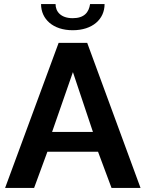

<svg xmlns="http://www.w3.org/2000/svg" viewBox="-20 -920 712 940"><path d="M336 -772C433 -772 492 -826 492 -900H421C415 -860 393 -831 336 -831C278 -831 252 -863 252 -900H181C181 -826 240 -772 336 -772ZM267 -710 5 0H147L212 -177H460L526 0H668L407 -710ZM435 -274H235L337 -567Z"/></svg>

Font: FIGSv2-sans-serif
Style: Bold
Weight: 700
Designer: Matt McInerney, Pablo Impallari, Rodrigo Fuenzalida,Mirko Velimirovic
Foundry: Matt McInerney, Pablo Impallari, Rodrigo Fuenzalida
Version: Version 4.021;hotconv 1.0.109;makeotfexe 2.5.65596